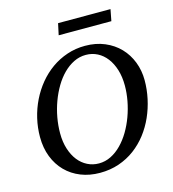

<svg xmlns="http://www.w3.org/2000/svg" viewBox="-124 -949 958 1066"><g transform="rotate(-15 355.0 -415.5)"><path d="M577.1 -417Q577.1 -466.8 564.7 -507.3Q552.2 -547.9 530 -576.9Q507.8 -606 477.3 -621.6Q446.8 -637.2 411.1 -637.2Q374.5 -637.2 341.8 -621.1Q309.1 -605 281.2 -577.1Q253.4 -549.3 231.2 -512Q209 -474.6 193.4 -432.1Q177.7 -389.6 169.4 -344Q161.1 -298.3 161.1 -253.9Q161.1 -203.1 174.1 -162.8Q187 -122.6 209.2 -94.5Q231.4 -66.4 261.7 -51.3Q292 -36.1 327.1 -36.1Q363.8 -36.1 396.5 -52.5Q429.2 -68.8 457 -97.2Q484.9 -125.5 507.1 -162.8Q529.3 -200.2 544.9 -242.7Q560.5 -285.2 568.8 -329.8Q577.1 -374.5 577.1 -417ZM690.9 -417Q690.9 -364.3 679.7 -311.8Q668.5 -259.3 647 -210.9Q625.5 -162.6 593.8 -121.3Q562 -80.1 520.8 -49.3Q479.5 -18.6 429 -1.2Q378.4 16.1 319.8 16.1Q259.8 16.1 210 -3.7Q160.2 -23.4 124 -60.1Q87.9 -96.7 67.9 -147.9Q47.9 -199.2 47.9 -262.2Q47.9 -315.9 60.1 -368.2Q72.3 -420.4 95.5 -467.8Q118.7 -515.1 151.6 -555.2Q184.6 -595.2 225.8 -624.5Q267.1 -653.8 316.2 -670.4Q365.2 -687 419.9 -687Q481.9 -687 532.2 -665.8Q582.5 -644.5 617.7 -607.9Q652.8 -571.3 671.9 -522Q690.9 -472.7 690.9 -417ZM597.2 -781.2H294.4L308.6 -847.2H609.9Z"/></g></svg>

Font: Charis SIL
Style: Italic
Weight: 400
Italic angle: -11°
Foundry: SIL International
Version: Version 4.112